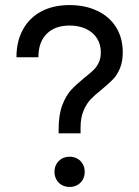

<svg xmlns="http://www.w3.org/2000/svg" viewBox="-20 -741 558 769"><path d="M318.4 -429.7Q340.8 -447.3 354 -460Q367.2 -472.7 375.5 -490.2Q383.8 -507.8 383.8 -531.2Q383.8 -563.5 368.2 -587.9Q352.5 -612.3 324.2 -625.5Q295.9 -638.7 258.8 -638.7Q200.2 -638.7 167 -605.5Q133.8 -572.3 133.8 -511.7H45.9Q45.9 -575.2 71.8 -622.6Q97.7 -669.9 145.5 -695.3Q193.4 -720.7 258.8 -720.7Q320.3 -720.7 368.7 -698.2Q417 -675.8 444.3 -632.8Q471.7 -589.8 471.7 -531.2Q471.7 -494.1 460.4 -467.3Q449.2 -440.4 432.6 -423.3Q416 -406.2 387.7 -382.8Q359.4 -360.4 342.8 -342.8Q326.2 -325.2 314.5 -297.4Q302.7 -269.5 302.7 -230.5V-207H214.8V-222.7Q214.8 -281.2 229.5 -319.8Q244.1 -358.4 265.1 -380.9Q286.1 -403.3 318.4 -429.7ZM198.2 -52.7Q198.2 -70.3 206.1 -84Q213.9 -97.7 227.5 -105.5Q241.2 -113.3 258.8 -113.3Q276.4 -113.3 290 -105.5Q303.7 -97.7 311.5 -84Q319.3 -70.3 319.3 -52.7Q319.3 -35.2 311.5 -21.5Q303.7 -7.8 290 0Q276.4 7.8 258.8 7.8Q241.2 7.8 227.5 0Q213.9 -7.8 206.1 -21.5Q198.2 -35.2 198.2 -52.7Z"/></svg>

Font: Wanted Sans Std Variable
Style: Regular
Weight: 400
Designer: Original Design by Kil Hyung-jin and Kang Hanbin, Wanted Lab, Inc;
Foundry: Wanted Lab, Inc.
Version: Version 1.003;Glyphs 3.2 (3227)